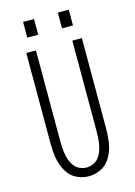

<svg xmlns="http://www.w3.org/2000/svg" viewBox="-130 -930 710 1009"><g transform="rotate(-15 225.0 -425.5)"><path d="M225 11Q184 11 149.8 -9.5Q115.5 -30 94.8 -77.8Q74 -125.5 74 -207.5V-700H126.5V-208Q126.5 -139 140.5 -102Q154.5 -65 177 -50.8Q199.5 -36.5 225 -36.5Q251 -36.5 273.5 -50.8Q296 -65 310.2 -102Q324.5 -139 324.5 -208V-700H376.5V-207.5Q376.5 -125.5 355.8 -77.8Q335 -30 300.5 -9.5Q266 11 225 11ZM100 -862H159.5V-776.5H100ZM289 -862H348.5V-776.5H289Z"/></g></svg>

Font: Trispace Condensed ExtraLight
Style: Regular
Weight: 200
Width: 3
Designer: Tyler Finck
Foundry: Etcetera Type Company
Version: Version 1.210; ttfautohint (v1.8.3)